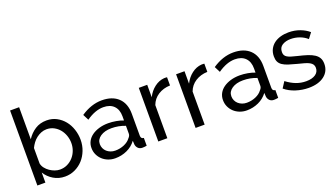

<svg xmlns="http://www.w3.org/2000/svg" viewBox="-63 -1238 3077 1756"><g transform="rotate(-20 1475.5 -360.0)"><path d="M339 10Q278 10 228 -20Q178 -50 149 -98V0H71V-730H159V-418Q192 -469 240 -500Q288 -531 352 -531Q406 -531 449 -508Q492 -485 522.5 -447.5Q553 -410 569.5 -360.5Q586 -311 586 -259Q586 -204 567 -155Q548 -106 515 -69.5Q482 -33 436.5 -11.5Q391 10 339 10ZM317 -66Q356 -66 389 -82Q422 -98 446 -125Q470 -152 483 -186.5Q496 -221 496 -259Q496 -297 483.5 -332.5Q471 -368 448.5 -395Q426 -422 394.5 -438.5Q363 -455 325 -455Q297 -455 272 -445Q247 -435 225.5 -418.5Q204 -402 187.5 -380Q171 -358 159 -333V-182Q164 -157 180.5 -136Q197 -115 219.5 -99.5Q242 -84 267.5 -75Q293 -66 317 -66Z M828 10Q791 10 759 -2.5Q727 -15 703.5 -37Q680 -59 666.5 -88.5Q653 -118 653 -153Q653 -189 669 -218.5Q685 -248 714.5 -269Q744 -290 784.5 -302Q825 -314 873 -314Q911 -314 950 -307Q989 -300 1019 -288V-330Q1019 -394 983 -430.5Q947 -467 881 -467Q802 -467 715 -406L686 -463Q787 -531 889 -531Q992 -531 1049.5 -476Q1107 -421 1107 -321V-108Q1107 -77 1135 -76V0Q1121 2 1112 3Q1103 4 1093 4Q1067 4 1051.5 -11.5Q1036 -27 1033 -49L1031 -86Q996 -39 942.5 -14.5Q889 10 828 10ZM851 -56Q898 -56 938.5 -73.5Q979 -91 1000 -120Q1019 -139 1019 -159V-236Q955 -261 886 -261Q820 -261 778.5 -233Q737 -205 737 -160Q737 -138 745.5 -119Q754 -100 769.5 -86Q785 -72 806 -64Q827 -56 851 -56Z M1524 -445Q1458 -443 1407.5 -411Q1357 -379 1336 -322V0H1248V-522H1330V-401Q1357 -455 1401 -488.5Q1445 -522 1495 -526Q1505 -526 1512 -526Q1519 -526 1524 -525Z M1887 -445Q1821 -443 1770.5 -411Q1720 -379 1699 -322V0H1611V-522H1693V-401Q1720 -455 1764 -488.5Q1808 -522 1858 -526Q1868 -526 1875 -526Q1882 -526 1887 -525Z M2108 10Q2071 10 2039 -2.5Q2007 -15 1983.5 -37Q1960 -59 1946.5 -88.5Q1933 -118 1933 -153Q1933 -189 1949 -218.5Q1965 -248 1994.5 -269Q2024 -290 2064.5 -302Q2105 -314 2153 -314Q2191 -314 2230 -307Q2269 -300 2299 -288V-330Q2299 -394 2263 -430.5Q2227 -467 2161 -467Q2082 -467 1995 -406L1966 -463Q2067 -531 2169 -531Q2272 -531 2329.5 -476Q2387 -421 2387 -321V-108Q2387 -77 2415 -76V0Q2401 2 2392 3Q2383 4 2373 4Q2347 4 2331.5 -11.5Q2316 -27 2313 -49L2311 -86Q2276 -39 2222.5 -14.5Q2169 10 2108 10ZM2131 -56Q2178 -56 2218.5 -73.5Q2259 -91 2280 -120Q2299 -139 2299 -159V-236Q2235 -261 2166 -261Q2100 -261 2058.5 -233Q2017 -205 2017 -160Q2017 -138 2025.5 -119Q2034 -100 2049.5 -86Q2065 -72 2086 -64Q2107 -56 2131 -56Z M2711 10Q2648 10 2587 -9.5Q2526 -29 2482 -66L2520 -125Q2566 -90 2612 -72.5Q2658 -55 2709 -55Q2766 -55 2799.5 -77.5Q2833 -100 2833 -141Q2833 -160 2824 -173.5Q2815 -187 2797 -197Q2779 -207 2751 -215Q2723 -223 2686 -232Q2639 -244 2605 -255Q2571 -266 2549 -281Q2527 -296 2517 -317Q2507 -338 2507 -369Q2507 -408 2522.5 -438.5Q2538 -469 2565 -489.5Q2592 -510 2628.5 -520.5Q2665 -531 2707 -531Q2766 -531 2817 -512Q2868 -493 2903 -462L2863 -409Q2830 -438 2789 -452.5Q2748 -467 2705 -467Q2657 -467 2623.5 -446.5Q2590 -426 2590 -381Q2590 -363 2596.5 -351Q2603 -339 2618 -330Q2633 -321 2656.5 -314Q2680 -307 2713 -299Q2765 -287 2803.5 -274.5Q2842 -262 2867.5 -245Q2893 -228 2905.5 -205Q2918 -182 2918 -149Q2918 -76 2862 -33Q2806 10 2711 10Z"/></g></svg>

Font: PTCRaleway Medium
Style: Regular
Weight: 500
Designer: Matt McInerney, Pablo Impallari, Rodrigo Fuenzalida
Foundry: Matt McInerney, Pablo Impallari, Rodrigo Fuenzalida
Version: Version 3.000g; ttfautohint (v1.5) -l 8 -r 28 -G 28 -x 14 -D